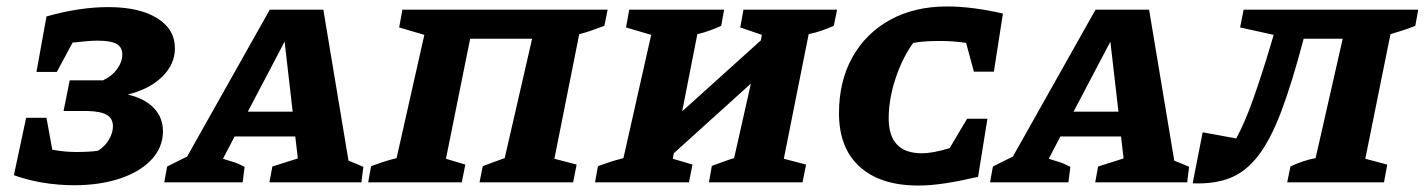

<svg xmlns="http://www.w3.org/2000/svg" viewBox="-20 -565 4415 595"><path d="M23 -22 61 -200H124L142 -101Q165 -97 182 -95.5Q199 -94 218 -94Q235 -94 254.5 -95Q274 -96 284 -98Q306 -112 318 -133Q330 -154 330 -173Q330 -198 311 -209Q292 -220 252 -221H177L196 -316H299Q326 -328 342.5 -350.5Q359 -373 359 -396Q359 -419 341 -429Q323 -439 282 -439Q265 -439 245 -437Q225 -435 205 -433L156 -342H93L124 -514Q226 -543 316 -543Q411 -543 466.5 -509Q522 -475 522 -415Q522 -366 483 -327.5Q444 -289 376 -272Q428 -260 456.5 -230.5Q485 -201 485 -158Q485 -109 450 -71Q415 -33 352.5 -12Q290 9 210 9Q111 9 23 -22Z M1060 -67Q1073 -62 1084 -57.5Q1095 -53 1106 -48L1100 0H815L824 -49L903 -74L895 -142H707L671 -73Q689 -67 703 -63Q717 -59 738 -48L732 0H489L498 -49L560 -80L816 -535H982ZM748 -219H887L862 -436Z M1437 -445 1362 -73 1422 -55 1411 0H1121L1130 -50Q1149 -57 1167 -63Q1185 -69 1209 -75L1295 -457L1217 -480L1227 -535H1863L1853 -485Q1831 -477 1813 -470.5Q1795 -464 1775 -459L1698 -73L1767 -55L1756 0H1466L1476 -50Q1492 -56 1506.5 -61.5Q1521 -67 1544 -75L1629 -445Z M1824 0 1833 -50Q1855 -58 1870 -63Q1885 -68 1912 -75L1998 -457L1920 -480L1930 -535H2224L2215 -485Q2200 -478 2181 -471Q2162 -464 2141 -459L2094 -220L2338 -440L2341 -457L2274 -480L2284 -535H2574L2564 -485Q2548 -478 2528.5 -471Q2509 -464 2486 -459L2409 -73L2478 -55L2467 0H2177L2186 -51Q2203 -57 2220.5 -63.5Q2238 -70 2255 -75L2307 -306L2068 -90L2065 -73L2126 -55L2115 0Z M2826 10Q2709 10 2644.5 -48Q2580 -106 2580 -214Q2580 -313 2621.5 -387.5Q2663 -462 2738.5 -503.5Q2814 -545 2915 -545Q2992 -545 3088 -523L3060 -343H2998L2974 -432Q2936 -438 2894 -438Q2873 -438 2852.5 -437Q2832 -436 2810 -432Q2776 -385 2755 -321Q2734 -257 2734 -198Q2734 -90 2837 -90Q2871 -90 2923 -106L2977 -197H3040L3011 -17Q2955 -4 2909.5 3Q2864 10 2826 10Z M3619 -67Q3632 -62 3643 -57.5Q3654 -53 3665 -48L3659 0H3374L3383 -49L3462 -74L3454 -142H3266L3230 -73Q3248 -67 3262 -63Q3276 -59 3297 -48L3291 0H3048L3057 -49L3119 -80L3375 -535H3541ZM3307 -219H3446L3421 -436Z M3676 3 3707 -155 3811 -136Q3838 -185 3865 -262Q3892 -339 3917 -423L3927 -457L3823 -480L3834 -535H4375L4366 -485Q4346 -477 4327.5 -471Q4309 -465 4289 -459L4211 -73L4279 -55L4269 0H3969L3979 -49Q3995 -57 4017 -64.5Q4039 -72 4057 -75L4141 -445H4020Q3984 -308 3950.5 -219.5Q3917 -131 3878.5 -81.5Q3840 -32 3791 -13Q3742 6 3676 3Z"/></svg>

Font: Piazzolla SC
Style: Bold Italic
Weight: 700
Italic angle: -11.3°
Designer: Juan Pablo del Peral
Foundry: Huerta Tipografica
Version: Version 1.330